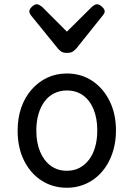

<svg xmlns="http://www.w3.org/2000/svg" viewBox="-20 -865 629 904"><path d="M295 19Q228 19 175.5 -15Q123 -49 93 -109.5Q63 -170 63 -250Q63 -309 80 -358Q97 -407 128.5 -443Q160 -479 202 -499Q244 -519 295 -519Q362 -519 414 -484.5Q466 -450 496 -389.5Q526 -329 526 -251Q526 -204 515 -163Q504 -122 483.5 -88.5Q463 -55 434.5 -31Q406 -7 370.5 6Q335 19 295 19ZM295 -61Q328 -61 354 -74.5Q380 -88 399 -113Q418 -138 428 -173Q438 -208 438 -251Q438 -308 420.5 -350.5Q403 -393 371 -416Q339 -439 295 -439Q263 -439 236 -426Q209 -413 190 -387.5Q171 -362 161 -327.5Q151 -293 151 -250Q151 -193 169 -150.5Q187 -108 219 -84.5Q251 -61 295 -61ZM438 -845Q447 -845 460 -833.5Q473 -822 473 -811Q473 -809 472 -805.5Q471 -802 466 -795L339 -636Q333 -630 324 -623Q315 -616 295 -616Q276 -616 267 -623Q258 -630 253 -636L124 -795Q120 -802 119 -805.5Q118 -809 118 -811Q118 -822 130.5 -833.5Q143 -845 153 -845Q159 -845 165 -841.5Q171 -838 178 -833L295 -716L413 -833Q419 -838 425 -841.5Q431 -845 438 -845Z"/></svg>

Font: Playwrite HR Lijeva
Style: Regular
Weight: 400
Designer: Veronika Burian, José Scaglione
Foundry: TypeTogether
Version: Version 1.002